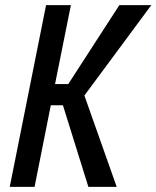

<svg xmlns="http://www.w3.org/2000/svg" viewBox="-20 -731 612 751"><path d="M226.1 -319.3H178.7L115.2 0H18.1L160.2 -710.9H257.3L195.3 -402.3H247.1L446.8 -710.9H571.8L310.1 -357.4L436.5 0H325.7Z"/></svg>

Font: RobotoCondensed-Italic
Style: Italic
Weight: 400
Designer: Google
Version: Version 1.200311; 2013